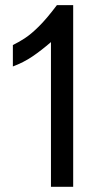

<svg xmlns="http://www.w3.org/2000/svg" viewBox="-20 -723 383 743"><path d="M177.2 0V-560.1Q138.7 -526.9 105 -504.2Q71.3 -481.4 29.8 -465.8V-548.8Q51.3 -559.1 75.2 -574.5Q99.1 -589.8 129.6 -619.9Q160.2 -649.9 200.2 -703.1H263.2V0Z"/></svg>

Font: Schibsted Grotesk
Style: Regular
Weight: 400
Designer: Bakken & Baeck AS, Henrik Kongsvoll
Foundry: Schibsted ASA
Version: Version 1.100; ttfautohint (v1.8.4.7-5d5b);gftools[0.9.25]